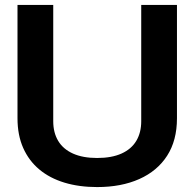

<svg xmlns="http://www.w3.org/2000/svg" viewBox="-20 -749 789 779"><path d="M374 10Q301 10 241.5 -8Q182 -26 139.5 -61.5Q97 -97 74 -149Q51 -201 51 -269V-729H196V-257Q196 -211 216 -177.5Q236 -144 276 -126Q316 -108 374 -108Q433 -108 473 -126Q513 -144 533 -177.5Q553 -211 553 -257V-729H698V-269Q698 -179 658 -117Q618 -55 545 -22.5Q472 10 374 10Z"/></svg>

Font: Hubot Sans SemiBold
Style: Regular
Weight: 600
Designer: Deni Anggara
Foundry: GitHub, Inc., Subsidiary of Microsoft Corporation
Version: Version 2.000